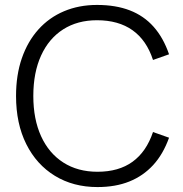

<svg xmlns="http://www.w3.org/2000/svg" viewBox="-20 -741 740 778"><path d="M375 17Q277 17 202.5 -28.5Q128 -74 86.5 -157Q45 -240 45 -352Q45 -437 68.5 -505Q92 -573 135.5 -621.5Q179 -670 239.5 -695.5Q300 -721 373 -721Q449 -721 506 -699Q563 -677 602.5 -632.5Q642 -588 665 -521L600 -498Q574 -578 517 -618.5Q460 -659 373 -659Q294 -659 236 -622Q178 -585 146.5 -516Q115 -447 115 -352Q115 -258 146.5 -189Q178 -120 236.5 -82.5Q295 -45 375 -45Q461 -45 517 -85.5Q573 -126 600 -206L665 -183Q641 -116 600.5 -72Q560 -28 504 -5.5Q448 17 375 17Z"/></svg>

Font: TikTok Sans Light
Style: Regular
Weight: 300
Version: Version 4.000